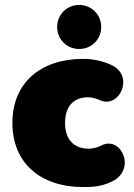

<svg xmlns="http://www.w3.org/2000/svg" viewBox="-20 -744 540 776"><path d="M316 12C352 12 388 11 432 -10C533 -59 470 -195 392 -157C374 -148 356 -143 339 -143C278 -143 243 -181 243 -247C243 -313 276 -351 337 -351C354 -351 372 -344 387 -338C463 -306 523 -436 433 -480C394 -499 352 -506 316 -506C143 -506 30 -408 30 -247C30 -86 143 12 316 12ZM300 -546C350 -546 389 -585 389 -635C389 -685 350 -724 300 -724C250 -724 211 -685 211 -635C211 -585 250 -546 300 -546Z"/></svg>

Font: SN Pro Black
Style: Regular
Weight: 900
Designer: Tobias Whetton
Foundry: Supernotes
Version: Version 1.001;Glyphs 3.2 (3249)